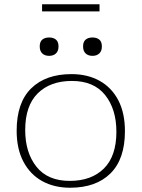

<svg xmlns="http://www.w3.org/2000/svg" viewBox="-20 -869 663 899"><path d="M308.5 10Q233.5 10 177.2 -21.2Q121 -52.5 89.5 -112.2Q58 -172 58 -257Q58 -388.5 126 -455.2Q194 -522 314.5 -522Q389.5 -522 446 -490.8Q502.5 -459.5 533.8 -399.8Q565 -340 565 -255Q565 -124 497.2 -57Q429.5 10 308.5 10ZM306.5 -22Q408 -22 466.5 -80Q525 -138 525 -252Q525 -358 472.2 -424Q419.5 -490 316.5 -490Q215.5 -490 156.8 -432Q98 -374 98 -260Q98 -154.5 150.8 -88.2Q203.5 -22 306.5 -22ZM210 -607.5Q190 -607.5 178 -618.8Q166 -630 166 -651.5Q166 -673.5 178 -683.5Q190 -693.5 210 -693.5Q230 -693.5 242 -683.5Q254 -673.5 254 -651.5Q254 -630 242 -618.8Q230 -607.5 210 -607.5ZM413 -607.5Q393 -607.5 381 -618.8Q369 -630 369 -651.5Q369 -673.5 381 -683.5Q393 -693.5 413 -693.5Q433 -693.5 445 -683.5Q457 -673.5 457 -651.5Q457 -630 445 -618.8Q433 -607.5 413 -607.5ZM177 -815.5V-849H446V-815.5Z"/></svg>

Font: Newsreader 6pt ExtraLight
Style: Regular
Weight: 275
Designer: Hugues Gentile
Foundry: Production Type
Version: Version 1.003; ttfautohint (v1.8.3)